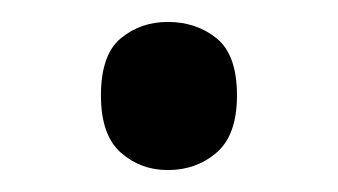

<svg xmlns="http://www.w3.org/2000/svg" viewBox="-20 -141 308 175"><path d="M72 -54Q72 -91 90 -106Q108 -121 133 -121Q159 -121 177.5 -106Q196 -91 196 -54Q196 -18 177.5 -2Q159 14 133 14Q108 14 90 -2Q72 -18 72 -54Z"/></svg>

Font: Noto Sans Lepcha
Style: Regular
Weight: 400
Designer: Monotype Design Team
Foundry: Monotype Imaging Inc.
Version: Version 2.006; ttfautohint (v1.8.4.7-5d5b)